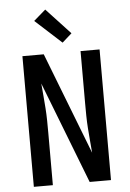

<svg xmlns="http://www.w3.org/2000/svg" viewBox="-63 -1030 727 1076"><g transform="rotate(-5 300.0 -492.0)"><path d="M83 0V-735H203L425 -162Q422 -197 419 -232Q416 -267 413.5 -301.5Q411 -336 410.5 -371Q410 -406 410 -441V-735H517V0H397L175 -573Q178 -538 181 -503Q184 -468 186.5 -433.5Q189 -399 189.5 -364Q190 -329 190 -294V0ZM314 -791 166 -926 233 -984 368 -839Z"/></g></svg>

Font: Iosevka Aile Semibold
Style: Regular
Weight: 600
Designer: Belleve Invis
Foundry: Belleve Invis
Version: Version 31.1.0; ttfautohint (v1.8.4)